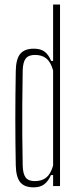

<svg xmlns="http://www.w3.org/2000/svg" viewBox="-20 -820 344 846"><path d="M128 5.5Q87.5 5.5 69 -17.2Q50.5 -40 49.5 -92Q48.5 -143 48 -193Q47.5 -243 47.5 -293.5Q47.5 -344 48 -397.2Q48.5 -450.5 49.5 -508Q50.5 -560.5 69.5 -583Q88.5 -605.5 129 -605.5Q158.5 -605.5 176 -592.8Q193.5 -580 205.5 -551.5H214V-800H244.5V0H214V-48.5H204.5Q193 -22 175.2 -8.2Q157.5 5.5 128 5.5ZM133 -22Q165 -22 184.2 -38Q203.5 -54 214 -90.5V-509.5Q203.5 -546.5 184.5 -562.2Q165.5 -578 134 -578Q106 -578 93.5 -562.2Q81 -546.5 80 -509Q78.5 -430 78.2 -360.2Q78 -290.5 78.2 -224.8Q78.5 -159 80 -91Q81 -54 93 -38Q105 -22 133 -22Z"/></svg>

Font: Big Shoulders Display ExtraLight
Style: Regular
Weight: 250
Designer: Patric King
Foundry: XO Type Co
Version: Version 2.002